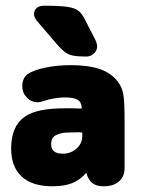

<svg xmlns="http://www.w3.org/2000/svg" viewBox="-20 -641 498 672"><path d="M266 -261Q242 -262 231.5 -262Q221 -262 217 -262Q213 -262 208 -262Q159 -262 124 -255Q89 -248 66 -232Q19 -199 19 -121Q19 -57 56 -23Q93 11 163 11Q205 11 232.5 0Q260 -11 282 -36Q289 -11 303.5 0Q318 11 343 11Q377 11 396.5 -6Q416 -23 416 -52V-225Q416 -283 412 -308.5Q408 -334 394 -353Q372 -384 331.5 -398.5Q291 -413 228 -413Q179 -413 137 -404Q95 -395 76 -381Q58 -367 58 -339Q58 -316 74 -299.5Q90 -283 112 -283Q120 -283 131 -287Q148 -293 169 -296.5Q190 -300 206 -300Q238 -300 251.5 -292Q265 -284 266 -264ZM268 -177V-165Q268 -147 258.5 -133Q249 -119 233.5 -111Q218 -103 200 -103Q159 -103 159 -136Q159 -159 175 -167.5Q191 -176 212.5 -177Q234 -178 250 -178Q254 -178 257.5 -178Q261 -178 268 -177ZM110 -567 175 -491Q192 -471 205 -460.5Q218 -450 235 -446.5Q252 -443 282 -443Q297 -443 308.5 -453.5Q320 -464 320 -479Q320 -489 312 -505L278 -571Q268 -592 255.5 -602.5Q243 -613 216 -617Q189 -621 135 -621Q118 -621 108.5 -613Q99 -605 99 -591Q99 -581 110 -567Z"/></svg>

Font: Beiruti Black
Style: Regular
Weight: 900
Designer: Arlette Boutros
Foundry: Boutros
Version: Version 1.41